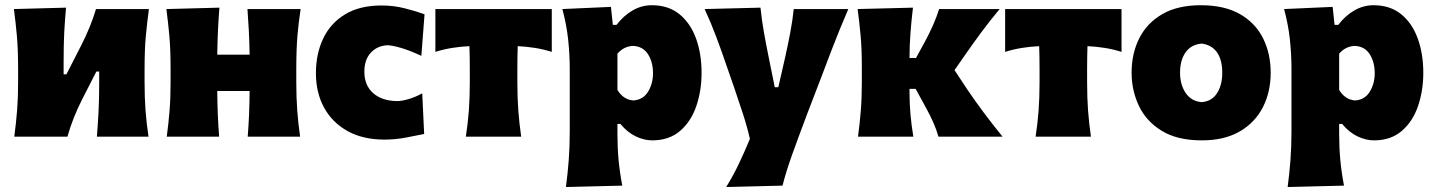

<svg xmlns="http://www.w3.org/2000/svg" viewBox="-20 -536 5630 753"><path d="M36 0Q43 -52.5 47 -102.2Q51 -152 51 -214.5V-264.5Q51 -343 46.2 -395.5Q41.5 -448 34.5 -500.5L239 -506Q234.5 -458 232 -410.2Q229.5 -362.5 229.5 -291.5V-244.5H240.5L297.5 -356Q316 -392 331 -428.5Q346 -465 356.5 -500.5H564Q557 -448 552 -395.5Q547 -343 547 -264.5V-214.5Q547 -152 550.8 -102.2Q554.5 -52.5 562.5 0H360Q364 -51 366.5 -99Q369 -147 369 -208V-255.5H358L302 -146Q283.5 -109.5 269 -72.8Q254.5 -36 244.5 0Z M634 0Q641 -52.5 645 -102.2Q649 -152 649 -214.5V-264.5Q649 -343 644.2 -395.5Q639.5 -448 632.5 -500.5L840.5 -506Q837 -462.5 835 -419.8Q833 -377 832 -321.5H959Q958 -375.5 955.8 -416.8Q953.5 -458 950.5 -500.5H1159Q1151 -448 1146.5 -395.5Q1142 -343 1142 -264.5V-214.5Q1142 -152 1145.8 -102.2Q1149.5 -52.5 1157 0H951.5Q955 -45 956.8 -87.2Q958.5 -129.5 959 -179H832Q832.5 -129.5 834.2 -87.2Q836 -45 839.5 0Z M1488 11.5Q1403 11.5 1343 -22Q1283 -55.5 1251 -114Q1219 -172.5 1219 -249Q1219 -325.5 1247.8 -385.5Q1276.5 -445.5 1333.8 -480Q1391 -514.5 1476.5 -514.5Q1524.5 -514.5 1569 -503Q1613.5 -491.5 1645 -480L1632.5 -317Q1585 -339 1550.5 -348.8Q1516 -358.5 1499 -358.5Q1459.5 -356.5 1434.2 -329.2Q1409 -302 1409 -254.5Q1409 -201.5 1443.2 -171Q1477.5 -140.5 1537 -139.5Q1555.5 -139.5 1582.8 -147.5Q1610 -155.5 1636 -170L1643.5 -10.5Q1613.5 -4.5 1572 3.5Q1530.5 11.5 1488 11.5Z M1807 0Q1815 -52.5 1818.8 -102.2Q1822.5 -152 1822.5 -214.5V-264.5Q1822.5 -317.5 1821 -355Q1788 -353.5 1754.2 -348.2Q1720.5 -343 1687.5 -332.5V-500.5H2144V-332.5Q2111 -343 2077.2 -348.2Q2043.5 -353.5 2010.5 -355Q2009 -317.5 2009 -264.5V-214.5Q2009 -152 2012.8 -102.2Q2016.5 -52.5 2024 0Z M2199.5 197.5Q2206.5 144.5 2210.5 92.2Q2214.5 40 2214.5 -22.5V-264.5Q2214.5 -322.5 2208.2 -381Q2202 -439.5 2185.5 -500.5L2376 -509L2383.5 -438.5H2398Q2426 -475 2461.2 -495.2Q2496.5 -515.5 2536.5 -515.5Q2601.5 -515.5 2644.8 -480.2Q2688 -445 2709.8 -385Q2731.5 -325 2731.5 -250.5Q2731.5 -181 2711 -120.5Q2690.5 -60 2647.5 -22.8Q2604.5 14.5 2537.5 14.5Q2506.5 14.5 2473.8 -1Q2441 -16.5 2413 -50H2401.5V-12Q2401.5 43 2406 91.2Q2410.5 139.5 2420.5 192ZM2463.5 -142Q2502 -144.5 2521.5 -176.2Q2541 -208 2541 -249Q2541 -292.5 2521.5 -323.2Q2502 -354 2463 -356Q2426.5 -354.5 2401.5 -325.5V-183.5Q2424 -145.5 2463.5 -142Z M2828 197.5Q2856.5 151.5 2879.2 103.2Q2902 55 2921 8.5Q2909.5 -41.5 2893 -91.8Q2876.5 -142 2860 -190.5L2828.5 -281Q2810.5 -334.5 2789.2 -391Q2768 -447.5 2743.5 -500.5L2962.5 -506Q2967.5 -457 2975.8 -410.5Q2984 -364 2994 -315L3018.5 -194H3032.5L3060 -314.5Q3070.5 -362 3079.2 -407.8Q3088 -453.5 3093 -500.5H3307Q3289.5 -460 3274.2 -422.5Q3259 -385 3241.5 -340Q3224 -295 3200.5 -232L3146.5 -91.5Q3110.5 4 3086.5 71Q3062.5 138 3049 192Z M3345 0Q3352 -52.5 3356 -102.2Q3360 -152 3360 -214.5V-272.5Q3360 -345 3355.2 -396.5Q3350.5 -448 3343.5 -500.5L3560.5 -506Q3554.5 -456 3550.8 -407.5Q3547 -359 3547 -308.5H3572.5L3609.5 -376.5Q3626 -407.5 3639.8 -438.5Q3653.5 -469.5 3663 -500.5H3900.5Q3862 -454.5 3828.5 -409.2Q3795 -364 3763.5 -318.5L3723.5 -261L3773 -186Q3804.5 -139.5 3839.2 -93Q3874 -46.5 3912 0H3660.5Q3652.5 -28.5 3639.5 -57.5Q3626.5 -86.5 3611 -114.5L3571 -187.5H3547V-176Q3547 -129 3550.8 -87Q3554.5 -45 3562 0Z M4041.5 0Q4049.5 -52.5 4053.2 -102.2Q4057 -152 4057 -214.5V-264.5Q4057 -317.5 4055.5 -355Q4022.5 -353.5 3988.8 -348.2Q3955 -343 3922 -332.5V-500.5H4378.5V-332.5Q4345.5 -343 4311.8 -348.2Q4278 -353.5 4245 -355Q4243.5 -317.5 4243.5 -264.5V-214.5Q4243.5 -152 4247.2 -102.2Q4251 -52.5 4258.5 0Z M4693.5 14.5Q4597.5 14.5 4536.5 -22.8Q4475.5 -60 4446.8 -120.5Q4418 -181 4418 -251Q4418 -326 4448 -385.8Q4478 -445.5 4538.2 -480.5Q4598.5 -515.5 4689.5 -515.5Q4783 -515.5 4843.8 -480.2Q4904.5 -445 4934 -385Q4963.5 -325 4963.5 -251Q4963.5 -175 4932.5 -114.8Q4901.5 -54.5 4841.2 -20Q4781 14.5 4693.5 14.5ZM4693 -135.5Q4732.5 -138.5 4753 -170.5Q4773.5 -202.5 4773.5 -251Q4773.5 -301 4753 -330.5Q4732.5 -360 4693 -365Q4651.5 -361.5 4629.8 -330.8Q4608 -300 4608 -251Q4608 -204 4630.2 -171.2Q4652.5 -138.5 4693 -135.5Z M5030 197.5Q5037 144.5 5041 92.2Q5045 40 5045 -22.5V-264.5Q5045 -322.5 5038.8 -381Q5032.5 -439.5 5016 -500.5L5206.5 -509L5214 -438.5H5228.5Q5256.5 -475 5291.8 -495.2Q5327 -515.5 5367 -515.5Q5432 -515.5 5475.2 -480.2Q5518.5 -445 5540.2 -385Q5562 -325 5562 -250.5Q5562 -181 5541.5 -120.5Q5521 -60 5478 -22.8Q5435 14.5 5368 14.5Q5337 14.5 5304.2 -1Q5271.5 -16.5 5243.5 -50H5232V-12Q5232 43 5236.5 91.2Q5241 139.5 5251 192ZM5294 -142Q5332.5 -144.5 5352 -176.2Q5371.5 -208 5371.5 -249Q5371.5 -292.5 5352 -323.2Q5332.5 -354 5293.5 -356Q5257 -354.5 5232 -325.5V-183.5Q5254.5 -145.5 5294 -142Z"/></svg>

Font: Commissioner Flair ExtraBold
Style: Regular
Weight: 800
Designer: Kostas Bartsokas
Foundry: Kostas Bartsokas
Version: Version 1.000; ttfautohint (v1.8.3)